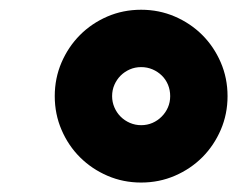

<svg xmlns="http://www.w3.org/2000/svg" viewBox="-20 -752 503 404"><path d="M277 -731.5Q314.6 -731.5 347.7 -717.3Q380.7 -703.1 405.4 -678.6Q430 -654.1 444.4 -620.9Q458.8 -587.7 458.8 -549.7Q458.8 -512.1 444.6 -479Q430.4 -446 405.9 -421.3Q381.4 -396.7 348.2 -382.3Q315 -367.9 277 -367.9Q239.3 -367.9 206.3 -382.1Q173.3 -396.3 148.6 -420.8Q123.9 -445.3 109.6 -478.5Q95.2 -511.7 95.2 -549.7Q95.2 -587.4 109.4 -620.4Q123.6 -653.4 148.1 -678.1Q172.6 -702.8 205.8 -717.2Q239 -731.5 277 -731.5ZM215.9 -549.7Q215.9 -537.3 220.7 -526.1Q225.5 -514.9 233.8 -506.6Q242.2 -498.2 253.4 -493.4Q264.6 -488.6 277 -488.6Q289.8 -488.6 300.8 -493.4Q311.8 -498.2 320.1 -506.6Q328.5 -514.9 333.3 -525.9Q338.1 -536.9 338.1 -549.7Q338.1 -562.5 333.5 -573.7Q328.8 -584.9 320.5 -593Q312.1 -601.2 301 -606Q289.8 -610.8 277 -610.8Q264.2 -610.8 253.2 -606Q242.2 -601.2 233.8 -592.9Q225.5 -584.5 220.7 -573.5Q215.9 -562.5 215.9 -549.7Z"/></svg>

Font: Inter P Black
Style: Italic
Weight: 900
Italic angle: -9.40001°
Designer: Rasmus Andersson
Foundry: rsms
Version: Version 3.018;git-588b23468